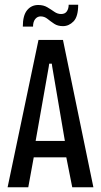

<svg xmlns="http://www.w3.org/2000/svg" viewBox="-20 -788 427 808"><path d="M12 0 142 -620H245L373 0H284L259 -126H122L99 0ZM185 -506 130 -195H253L200 -506L198 -520H187ZM76 -676Q76 -723 94 -745Q112 -767 141 -767Q163 -767 179 -757.5Q195 -748 208.5 -738.5Q222 -729 237 -729Q254 -729 261.5 -740.5Q269 -752 269 -768H309Q309 -718 289.5 -698Q270 -678 245 -678Q223 -678 208 -688Q193 -698 180 -708.5Q167 -719 151 -719Q137 -719 128 -707.5Q119 -696 119 -676Z"/></svg>

Font: Smooch Sans SemiBold
Style: Bold
Weight: 600
Designer: Robert E. Leuschke
Foundry: Robert E. Leuschke
Version: Version 1.010; ttfautohint (v1.8.3)